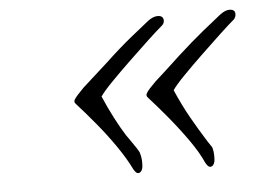

<svg xmlns="http://www.w3.org/2000/svg" viewBox="-37 -468 618 459"><g transform="rotate(-5 272.0 -238.0)"><path d="M266 -64Q254 -89 233 -119.5Q212 -150 187.5 -179.5Q163 -209 143 -231Q138 -236 142 -242Q147 -250 165 -268Q185 -286 226 -323Q260 -355 289 -378.5Q318 -402 332 -413Q345 -423 356 -423Q370 -423 370 -411Q370 -404 364 -399Q352 -389 329.5 -368Q307 -347 281.5 -322.5Q256 -298 235 -276.5Q214 -255 206 -243Q218 -215 231 -190Q244 -165 256 -146Q258 -143 265.5 -132.5Q273 -122 279.5 -112Q286 -102 286 -99Q289 -89 289 -77Q289 -68 288 -64Q285 -53 277 -53Q272 -53 266 -64ZM439 -64Q428 -89 406.5 -119.5Q385 -150 360.5 -179.5Q336 -209 316 -231Q311 -236 315 -242Q317 -246 323 -252.5Q329 -259 338 -268Q349 -278 364 -291.5Q379 -305 398 -323Q433 -355 462 -378.5Q491 -402 505 -413Q518 -423 528 -423Q542 -423 542 -412Q542 -404 537 -399Q525 -389 502.5 -368Q480 -347 454.5 -322.5Q429 -298 408 -276.5Q387 -255 379 -243Q395 -206 412.5 -175Q430 -144 449 -114Q459 -99 459 -99Q462 -89 462 -77Q462 -68 461 -64Q458 -53 450 -53Q445 -53 439 -64Z"/></g></svg>

Font: WindSong Medium
Style: Regular
Weight: 500
Designer: Robert E. Leuschke
Foundry: Robert E. Leuschke
Version: Version 1.010; ttfautohint (v1.8.3)